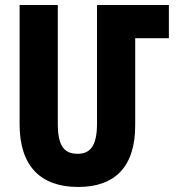

<svg xmlns="http://www.w3.org/2000/svg" viewBox="-20 -734 707 764"><path d="M291 10C437 10 518 -70 518 -235V-582H652V-714H366V-241C366 -154 339 -122 289 -122C236 -122 210 -152 210 -242V-714H58V-239C58 -73 142 10 291 10Z"/></svg>

Font: Noto Sans Armenian ExtraCondensed ExtraBold
Style: Regular
Weight: 800
Width: 2
Designer: Monotype Design Team
Foundry: Monotype Imaging Inc.
Version: Version 2.008